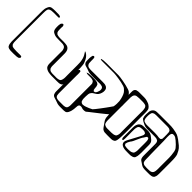

<svg xmlns="http://www.w3.org/2000/svg" viewBox="46 -1441 2491 2491"><g transform="rotate(45 1292.0 -195.5)"><path d="M202 171Q180 173 146.5 173.5Q113 174 90 173Q77 172 62.5 168.5Q48 165 38 155Q36 153 35 150.5Q34 148 32 146Q24 131 21.5 114Q19 97 18 80Q18 69 18 46Q18 23 18 -4Q18 -31 18 -54Q18 -77 18 -88V-439Q18 -462 19 -497Q20 -532 31 -554Q34 -562 38.5 -570.5Q43 -579 49 -585Q59 -594 72 -597.5Q85 -601 98 -601Q116 -603 134 -602.5Q152 -602 170 -602Q181 -602 193 -602Q205 -602 215 -600Q219 -599 222.5 -597Q226 -595 230 -594Q232 -593 233 -593Q234 -593 235 -591Q237 -590 236.5 -586.5Q236 -583 236 -581Q236 -580 237 -577Q238 -574 237 -573Q236 -572 232 -572Q228 -572 226 -572Q217 -571 207.5 -571Q198 -571 189 -571Q167 -571 145 -571.5Q123 -572 101 -569Q94 -568 88 -566Q82 -564 75 -561Q74 -560 71.5 -559.5Q69 -559 67 -557Q64 -555 60 -549.5Q56 -544 54 -540Q51 -533 50 -523.5Q49 -514 48 -506Q47 -489 47 -471Q47 -453 47 -436V3Q47 18 47 33.5Q47 49 48 64Q49 72 51 81.5Q53 91 57 99Q58 102 63 104Q65 106 67.5 109Q70 112 72 114Q79 118 88 119.5Q97 121 104 122Q127 125 151 124.5Q175 124 197 124Q206 124 214.5 123.5Q223 123 232 125Q234 125 237.5 125Q241 125 242 126Q245 129 245 134Q246 136 248 139.5Q250 143 249 145Q249 147 246.5 149.5Q244 152 242 154Q241 155 239 158Q237 161 235 163Q233 165 228 165Q222 167 216 168.5Q210 170 202 171Z M891 -178Q891 -163 891 -138.5Q891 -114 891.5 -89.5Q892 -65 891 -50Q890 -37 889 -24.5Q888 -12 882 -1Q881 1 880 3.5Q879 6 877 8Q876 10 873 11.5Q870 13 868 15Q852 26 832.5 27Q813 28 794 28H702Q686 27 669 26Q652 25 636 21Q617 16 599.5 5.5Q582 -5 574 -24Q567 -43 567 -65Q567 -87 567 -107V-253Q567 -272 567.5 -292.5Q568 -313 560 -330Q559 -333 557.5 -336.5Q556 -340 554 -343Q553 -345 551 -347Q549 -349 547 -350Q545 -352 543 -354.5Q541 -357 539 -358Q537 -359 533.5 -360Q530 -361 528 -362Q515 -367 501.5 -367.5Q488 -368 474 -368Q459 -369 436.5 -368.5Q414 -368 391.5 -370Q369 -372 354 -379Q342 -383 330 -390.5Q318 -398 311 -409Q309 -413 307.5 -417.5Q306 -422 304 -426Q303 -430 302.5 -434Q302 -438 301 -442Q300 -451 299.5 -459.5Q299 -468 299 -477Q299 -489 299.5 -501Q300 -513 303 -524L306 -535Q308 -539 311.5 -542Q315 -545 317 -548Q318 -549 319 -550Q320 -551 321 -552Q323 -553 326.5 -552.5Q330 -552 332 -552Q334 -552 337 -552.5Q340 -553 341 -552Q342 -551 342 -550Q342 -549 343 -547Q344 -543 345.5 -539.5Q347 -536 348 -532Q349 -527 348.5 -521Q348 -515 347 -509Q347 -496 347 -483Q347 -470 348 -456Q349 -449 350 -440Q351 -431 355 -425Q357 -422 363 -416Q365 -415 366.5 -412.5Q368 -410 370 -408Q372 -407 375 -406Q378 -405 381 -403Q392 -399 404 -398Q416 -397 428 -396H463Q479 -396 495 -396.5Q511 -397 527 -395Q535 -394 544 -393Q553 -392 561 -390Q594 -379 606 -348Q614 -328 614.5 -304Q615 -280 615 -258V-101Q615 -87 615 -72Q615 -57 619 -43Q620 -40 621 -36.5Q622 -33 623 -30L630 -21Q632 -20 634 -17.5Q636 -15 638 -13Q641 -10 647 -7.5Q653 -5 657 -4Q665 -2 673.5 -1.5Q682 -1 689 0H734Q747 0 761 0.5Q775 1 787 -2Q797 -4 806.5 -7.5Q816 -11 823 -19Q828 -26 831 -34.5Q834 -43 835 -51Q839 -68 838.5 -86.5Q838 -105 838 -122V-266Q838 -281 838 -305.5Q838 -330 836.5 -355Q835 -380 831 -395Q827 -418 818.5 -439Q810 -460 797 -479Q794 -484 791 -489Q788 -494 785 -498Q784 -499 781.5 -502Q779 -505 780 -506Q780 -506 785 -504Q791 -503 795.5 -501Q800 -499 805 -496Q821 -486 835 -470.5Q849 -455 858 -438Q863 -428 867.5 -419Q872 -410 876 -399Q883 -384 886 -361Q889 -338 890 -315Q891 -292 891 -277Z M1614 -259Q1610 -237 1603.5 -206.5Q1597 -176 1585 -153Q1576 -144 1551.5 -124Q1527 -104 1495 -78.5Q1463 -53 1431 -28.5Q1399 -4 1374.5 15.5Q1350 35 1341 43Q1331 46 1320 47.5Q1309 49 1298 48Q1294 48 1289.5 47Q1285 46 1281 45Q1274 43 1267.5 40.5Q1261 38 1254 38Q1249 37 1243 39Q1240 39 1236.5 39Q1233 39 1231 40Q1230 41 1228 43.5Q1226 46 1224 48Q1223 49 1220.5 51.5Q1218 54 1217 56Q1216 58 1215.5 61Q1215 64 1214 66Q1211 82 1211 100Q1210 107 1210 113.5Q1210 120 1209 127Q1208 142 1202 163.5Q1196 185 1186 203.5Q1176 222 1161 229Q1148 233 1132.5 233.5Q1117 234 1103 234Q1081 234 1058 234Q1035 234 1013 229Q1000 225 987 220Q974 215 961 211Q944 206 925 200Q906 194 895 178Q894 175 893 171.5Q892 168 890 165Q884 148 884 130Q884 112 884 96V-205Q884 -218 884 -230.5Q884 -243 887 -255L890 -268Q892 -272 895 -275Q898 -278 901 -281Q902 -283 902.5 -284Q903 -285 904 -286Q908 -286 914 -283Q920 -283 922 -281Q923 -280 923 -276L926 -260Q928 -246 927 -231Q926 -216 926 -201V107Q926 119 926.5 131Q927 143 930 155L933 165Q936 170 941 173Q943 175 944.5 177.5Q946 180 948 181Q950 182 952.5 182.5Q955 183 956 184Q963 186 968.5 187.5Q974 189 981 190Q997 191 1012.5 191Q1028 191 1044 191Q1059 191 1075 191Q1091 191 1105 187Q1108 186 1112 185Q1116 184 1118 183Q1122 181 1126.5 176.5Q1131 172 1133 169Q1135 166 1136 162.5Q1137 159 1138 156Q1141 148 1142 138.5Q1143 129 1143 119V-240Q1143 -248 1143 -258.5Q1143 -269 1141 -277Q1140 -279 1138.5 -282Q1137 -285 1135 -287Q1133 -292 1130 -297Q1125 -303 1117.5 -307Q1110 -311 1102 -312Q1086 -316 1068 -316Q1050 -316 1033 -316Q1025 -316 1016.5 -316Q1008 -316 1000 -320L992 -323Q992 -323 991 -323Q990 -323 990 -324Q990 -325 991 -324.5Q992 -324 993 -325L1001 -328Q1016 -335 1035 -335Q1058 -337 1082 -337Q1106 -337 1128 -337Q1139 -336 1149.5 -335Q1160 -334 1170 -331Q1178 -329 1181 -327Q1185 -325 1188 -322Q1190 -320 1193.5 -317.5Q1197 -315 1199 -313Q1201 -310 1203 -302Q1208 -291 1209 -279Q1210 -267 1211 -255L1214 -238Q1215 -237 1215 -234Q1215 -231 1216 -229Q1217 -228 1220 -226Q1223 -224 1224 -222Q1225 -221 1227 -219Q1229 -217 1230 -216Q1232 -216 1238 -219Q1240 -219 1244 -220Q1248 -221 1249 -222Q1252 -224 1255 -227.5Q1258 -231 1260 -234Q1263 -238 1265 -242.5Q1267 -247 1269 -251Q1275 -264 1278 -280Q1281 -296 1277 -310Q1276 -312 1275.5 -316Q1275 -320 1273 -322Q1267 -331 1258 -336Q1255 -338 1251 -338.5Q1247 -339 1244 -340Q1228 -345 1210 -344Q1192 -343 1175 -343H1084Q1069 -343 1053.5 -343Q1038 -343 1023 -346Q1007 -348 992 -355Q977 -362 962 -366Q949 -371 935.5 -373.5Q922 -376 910 -383Q908 -385 905.5 -386.5Q903 -388 901 -389Q899 -391 898 -394Q897 -397 895 -398Q894 -400 892 -403Q890 -406 889 -408Q888 -411 887.5 -414.5Q887 -418 886 -421Q885 -432 884.5 -443.5Q884 -455 884 -466Q884 -480 884.5 -494Q885 -508 889 -521Q890 -524 891 -528Q892 -532 893 -534Q895 -536 898.5 -538Q902 -540 904 -541Q906 -542 907 -543.5Q908 -545 909 -544Q910 -544 913 -541Q915 -539 919 -536Q923 -533 924 -531Q925 -530 924.5 -527.5Q924 -525 925 -523Q925 -517 925.5 -511Q926 -505 926 -498Q926 -487 926 -475.5Q926 -464 927 -453Q927 -446 927.5 -438.5Q928 -431 930 -424Q935 -412 944 -402.5Q953 -393 966 -390Q989 -385 1014.5 -385.5Q1040 -386 1062 -386H1224Q1241 -386 1257.5 -384.5Q1274 -383 1288 -376Q1293 -374 1298 -371Q1300 -370 1302 -367.5Q1304 -365 1306 -363Q1308 -361 1310.5 -359Q1313 -357 1314 -354Q1319 -346 1321 -334Q1324 -319 1322 -301Q1319 -279 1308.5 -256.5Q1298 -234 1278 -219Q1265 -209 1249.5 -201Q1234 -193 1223 -180Q1207 -164 1204 -141.5Q1201 -119 1201 -97Q1201 -79 1201 -61Q1201 -43 1207 -26L1210 -15Q1212 -13 1215 -10.5Q1218 -8 1219 -6Q1221 -5 1222.5 -3Q1224 -1 1225 0Q1227 1 1230 1.5Q1233 2 1235 3Q1237 4 1240 5Q1243 6 1245 6Q1247 6 1250 5.5Q1253 5 1256 5Q1274 4 1294 -3Q1317 -11 1338.5 -20Q1360 -29 1381 -41Q1390 -50 1408 -72.5Q1426 -95 1447.5 -123.5Q1469 -152 1490 -180.5Q1511 -209 1526.5 -231.5Q1542 -254 1548 -263Q1553 -286 1554 -314.5Q1555 -343 1553 -365Q1551 -380 1545 -405.5Q1539 -431 1528.5 -456.5Q1518 -482 1503 -497Q1491 -511 1479 -520Q1470 -529 1446.5 -537Q1423 -545 1393 -551Q1363 -557 1333 -561.5Q1303 -566 1279.5 -568.5Q1256 -571 1247 -571H1034Q1028 -571 1022 -571.5Q1016 -572 1010 -572Q1009 -572 1006.5 -572Q1004 -572 1002 -573L998 -582Q998 -583 999 -582.5Q1000 -582 1001 -583L1012 -586Q1023 -589 1034 -590Q1045 -591 1055 -591Q1066 -592 1091 -592.5Q1116 -593 1145.5 -592.5Q1175 -592 1200 -592Q1225 -592 1236 -592H1308Q1317 -592 1342 -589Q1367 -586 1399.5 -580Q1432 -574 1464.5 -566.5Q1497 -559 1522 -550.5Q1547 -542 1556 -533Q1563 -526 1569.5 -519Q1576 -512 1581 -504Q1596 -482 1605 -457Q1619 -416 1622 -377Q1624 -355 1621.5 -319.5Q1619 -284 1614 -259Z M1898 -419Q1898 -410 1898 -375.5Q1898 -341 1898.5 -295Q1899 -249 1899 -202.5Q1899 -156 1899 -121.5Q1899 -87 1898 -78Q1898 -64 1897 -49.5Q1896 -35 1895 -21Q1894 -13 1893 -4Q1892 5 1890 13Q1888 21 1884.5 30Q1881 39 1873 46Q1872 47 1869 48Q1866 49 1864 51Q1848 60 1828 60.5Q1808 61 1790 61Q1773 61 1755.5 61Q1738 61 1721 60Q1711 60 1701.5 59Q1692 58 1684 54Q1663 45 1650.5 25.5Q1638 6 1625 -11Q1619 -20 1612 -29Q1605 -38 1599 -48Q1586 -71 1583 -96Q1580 -121 1580 -143V-534Q1580 -545 1580 -557Q1580 -569 1581 -580Q1582 -585 1584 -591Q1586 -597 1588 -601Q1589 -604 1594 -606Q1596 -608 1598.5 -611.5Q1601 -615 1604 -616Q1607 -619 1614 -619Q1625 -623 1636.5 -624Q1648 -625 1659 -625H1723Q1736 -625 1748.5 -625Q1761 -625 1774 -623Q1782 -622 1791 -619.5Q1800 -617 1808 -615Q1821 -611 1833.5 -606Q1846 -601 1856 -593Q1864 -588 1873 -579.5Q1882 -571 1887 -562Q1894 -550 1895.5 -535.5Q1897 -521 1898 -507Q1899 -485 1898.5 -463.5Q1898 -442 1898 -419ZM1732 0Q1749 0 1767 0Q1785 0 1801 -3Q1809 -5 1818 -7.5Q1827 -10 1834 -15Q1841 -20 1845 -28.5Q1849 -37 1851 -45Q1856 -62 1855.5 -80.5Q1855 -99 1855 -116V-454Q1855 -467 1855.5 -479.5Q1856 -492 1854 -505Q1853 -519 1849 -533Q1845 -547 1834 -557Q1827 -563 1817 -565.5Q1807 -568 1799 -569Q1789 -571 1779 -571Q1769 -571 1759 -571H1708Q1688 -571 1666 -567Q1644 -563 1632 -543Q1627 -535 1625 -523Q1622 -511 1622 -498Q1622 -485 1622 -472V-86Q1622 -77 1622.5 -67.5Q1623 -58 1625 -49Q1627 -41 1630 -31.5Q1633 -22 1640 -16Q1642 -14 1645 -13Q1648 -12 1650 -10Q1667 0 1689 0Q1711 0 1732 0Z M2584 -216Q2584 -205 2584 -183.5Q2584 -162 2584 -137.5Q2584 -113 2584 -91.5Q2584 -70 2584 -59Q2584 -43 2582 -27Q2580 -11 2572 3Q2570 8 2567 13Q2566 14 2563 16Q2560 18 2558 20Q2556 21 2553.5 23Q2551 25 2548 26Q2545 27 2541.5 28Q2538 29 2535 30Q2522 33 2508.5 33.5Q2495 34 2482 34H2429Q2416 34 2403 33Q2390 32 2378 29Q2362 24 2348.5 15Q2335 6 2322 -3Q2312 -9 2302 -16Q2292 -23 2286 -33Q2285 -35 2284 -38Q2283 -41 2282 -43Q2277 -58 2276.5 -74Q2276 -90 2276 -106V-300Q2275 -309 2274 -318.5Q2273 -328 2268 -336Q2267 -338 2265 -342Q2263 -346 2261 -347Q2259 -349 2253 -351Q2243 -357 2230 -360Q2214 -362 2197.5 -362Q2181 -362 2164 -362H2084Q2071 -362 2056.5 -362.5Q2042 -363 2028 -366Q2015 -369 2003 -374.5Q1991 -380 1980 -386Q1969 -391 1958.5 -397Q1948 -403 1939 -411L1931 -418Q1930 -420 1929 -423.5Q1928 -427 1927 -429Q1922 -442 1920.5 -455.5Q1919 -469 1919 -483Q1919 -506 1922 -535.5Q1925 -565 1944 -584Q1964 -605 1995.5 -606.5Q2027 -608 2049 -608H2174Q2189 -608 2213 -608Q2237 -608 2261 -607Q2285 -606 2300 -603Q2323 -600 2355.5 -592.5Q2388 -585 2410 -571Q2428 -561 2444.5 -548.5Q2461 -536 2477 -523Q2491 -513 2504.5 -501.5Q2518 -490 2530 -476Q2552 -449 2564 -418Q2573 -407 2577.5 -379Q2582 -351 2583 -318Q2584 -285 2584 -256.5Q2584 -228 2584 -216ZM2293 -423Q2295 -433 2294.5 -442.5Q2294 -452 2294 -462Q2294 -477 2294 -492.5Q2294 -508 2292 -523Q2292 -526 2292 -530Q2292 -534 2291 -537L2284 -549Q2283 -551 2282.5 -553Q2282 -555 2280 -556Q2279 -558 2275.5 -559Q2272 -560 2270 -561Q2268 -563 2265.5 -564.5Q2263 -566 2260 -567Q2250 -570 2239 -570.5Q2228 -571 2218 -571Q2207 -571 2182.5 -571Q2158 -571 2129 -571Q2100 -571 2075.5 -571Q2051 -571 2040 -571Q2030 -571 2019 -571Q2008 -571 1997 -569Q1994 -568 1990.5 -568Q1987 -568 1984 -566Q1982 -565 1979 -563.5Q1976 -562 1974 -561Q1973 -560 1970 -558.5Q1967 -557 1965 -555Q1959 -549 1956.5 -540Q1954 -531 1952 -523Q1950 -513 1949.5 -503.5Q1949 -494 1949 -483Q1949 -473 1949.5 -463.5Q1950 -454 1951 -444Q1953 -436 1956 -427Q1959 -418 1965 -412Q1971 -406 1980 -403.5Q1989 -401 1996 -399Q2013 -395 2031 -395.5Q2049 -396 2068 -396Q2083 -396 2112.5 -396.5Q2142 -397 2171 -397Q2200 -397 2215 -395Q2227 -394 2240 -391.5Q2253 -389 2266 -391Q2268 -391 2272.5 -391.5Q2277 -392 2279 -393Q2281 -394 2283 -397.5Q2285 -401 2286 -402Q2288 -404 2289.5 -406Q2291 -408 2292 -409Q2293 -412 2293 -416Q2293 -420 2293 -423ZM2527 -58Q2529 -72 2529 -86Q2529 -100 2529 -114V-301Q2529 -316 2526.5 -345Q2524 -374 2518.5 -402.5Q2513 -431 2501 -446Q2490 -461 2470.5 -480.5Q2451 -500 2430 -517.5Q2409 -535 2394 -544Q2387 -546 2379.5 -549Q2372 -552 2365 -552Q2361 -553 2353 -551Q2352 -551 2349 -551Q2346 -551 2344 -550Q2342 -549 2339 -546Q2336 -543 2334 -541Q2333 -540 2331.5 -539Q2330 -538 2329 -536Q2328 -535 2327.5 -532.5Q2327 -530 2327 -528Q2326 -522 2324.5 -516.5Q2323 -511 2323 -504Q2322 -488 2322.5 -472Q2323 -456 2324 -438Q2325 -429 2325.5 -401.5Q2326 -374 2326.5 -338Q2327 -302 2327.5 -266Q2328 -230 2328.5 -202.5Q2329 -175 2329 -166Q2330 -146 2330.5 -125Q2331 -104 2331 -84Q2332 -73 2332 -60Q2332 -47 2336 -36Q2338 -25 2346 -17Q2348 -15 2351 -13.5Q2354 -12 2356 -11Q2358 -10 2360.5 -8Q2363 -6 2366 -5Q2368 -4 2371 -3.5Q2374 -3 2376 -3Q2394 0 2411 0Q2424 0 2436.5 0Q2449 0 2462 -1Q2470 -1 2478.5 -2Q2487 -3 2494 -7Q2514 -15 2522 -37Q2524 -42 2525 -47.5Q2526 -53 2527 -58ZM2227 -182Q2227 -167 2227.5 -142Q2228 -117 2228 -92Q2228 -67 2226 -52Q2225 -39 2223 -26.5Q2221 -14 2216 -3Q2215 0 2214 3Q2213 6 2211 8Q2201 21 2186.5 26Q2172 31 2157 33Q2145 34 2132.5 34Q2120 34 2107 34Q2085 34 2061 33Q2037 32 2015 25Q2008 22 2000 18Q1992 14 1986 9Q1969 -8 1969 -30Q1969 -40 1972.5 -50Q1976 -60 1980 -68Q1987 -83 1995 -97Q2003 -111 2010 -125Q2024 -148 2038 -177Q2052 -206 2065 -228Q2070 -238 2075 -247.5Q2080 -257 2084 -267Q2085 -270 2086.5 -273.5Q2088 -277 2088 -280Q2089 -282 2088 -284.5Q2087 -287 2087 -288Q2086 -290 2086 -295Q2086 -300 2085 -302Q2084 -303 2082.5 -303Q2081 -303 2079 -304Q2076 -306 2072.5 -309Q2069 -312 2064 -313Q2060 -315 2054 -315Q2048 -315 2043 -316Q2031 -317 2018 -316.5Q2005 -316 1992 -313Q1989 -312 1985.5 -312Q1982 -312 1979 -310L1970 -303Q1969 -302 1966.5 -300.5Q1964 -299 1962 -297Q1961 -295 1960 -292Q1959 -289 1957 -287Q1953 -277 1951.5 -266.5Q1950 -256 1949 -245Q1948 -223 1948.5 -192.5Q1949 -162 1949 -139V-72Q1949 -67 1948.5 -61.5Q1948 -56 1947 -51Q1947 -50 1947 -47.5Q1947 -45 1946 -43Q1945 -41 1940.5 -39Q1936 -37 1934 -35Q1934 -33 1932 -33Q1931 -34 1930.5 -35.5Q1930 -37 1929 -38Q1928 -41 1925.5 -44.5Q1923 -48 1921 -52Q1920 -58 1919.5 -65.5Q1919 -73 1919 -79V-212Q1919 -227 1919 -242.5Q1919 -258 1921 -273Q1924 -292 1933 -310.5Q1942 -329 1958 -339Q1975 -351 1997 -352Q2019 -353 2039 -353Q2060 -353 2083 -353.5Q2106 -354 2126 -348Q2143 -344 2158 -333Q2173 -322 2186 -311Q2194 -305 2201 -299Q2208 -293 2213 -285Q2227 -264 2227 -235.5Q2227 -207 2227 -182ZM2299 -258V-296Q2299 -298 2298.5 -301Q2298 -304 2298 -306Q2298 -307 2298.5 -308Q2299 -309 2298 -307V-304Q2298 -301 2297.5 -298Q2297 -295 2297 -292Q2298 -283 2298 -274.5Q2298 -266 2299 -258ZM2168 -50Q2172 -64 2172 -79.5Q2172 -95 2172 -109Q2172 -124 2172 -147Q2172 -170 2172.5 -193.5Q2173 -217 2172 -232Q2171 -243 2170.5 -256Q2170 -269 2163 -279Q2162 -281 2160.5 -285Q2159 -289 2157 -290Q2156 -291 2153 -290.5Q2150 -290 2148 -290Q2146 -290 2142 -290.5Q2138 -291 2136 -290Q2134 -289 2132 -286Q2130 -283 2129 -281Q2124 -274 2119.5 -267Q2115 -260 2110 -251Q2100 -240 2089 -218Q2078 -196 2067.5 -171.5Q2057 -147 2046.5 -125Q2036 -103 2025 -92Q2019 -80 2011.5 -67.5Q2004 -55 2002 -41Q2001 -38 1999.5 -33.5Q1998 -29 1999 -26L2004 -18Q2006 -17 2007.5 -13.5Q2009 -10 2011 -8Q2012 -7 2014.5 -7Q2017 -7 2018 -6Q2026 -4 2033 -2.5Q2040 -1 2047 -1Q2055 0 2063 0Q2071 0 2079 0Q2096 -1 2113.5 -2.5Q2131 -4 2146 -14Q2148 -15 2150.5 -16.5Q2153 -18 2155 -20Q2158 -23 2161 -28Q2164 -33 2165 -37Q2168 -43 2168 -50Z"/></g></svg>

Font: Rubik Vinyl
Style: Regular
Weight: 400
Designer: Hubert and Fischer, NaN
Foundry: Hubert and Fischer, NaN
Version: Version 2.200